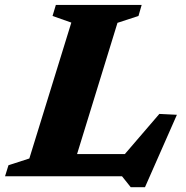

<svg xmlns="http://www.w3.org/2000/svg" viewBox="-48 -718 758 782"><path d="M430.5 -625 238 0H-27.5L-13.5 -45L71.5 -72.5L242.5 -626L166 -653L179.5 -698H529L516 -653ZM424 -48 601 -254 672.5 -250.5 542.5 44.5H484.5L449 0H86.5L114 -90.5H495Z"/></svg>

Font: Newsreader 9pt
Style: Bold Italic
Weight: 700
Italic angle: -17°
Designer: Hugues Gentile
Foundry: Production Type
Version: Version 1.003